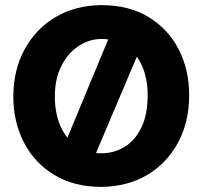

<svg xmlns="http://www.w3.org/2000/svg" viewBox="-20 -715 790 749"><path d="M375 14Q268 14 191 -33Q114 -80 73 -160Q32 -240 32 -337Q32 -442 76 -522.5Q120 -603 197 -648.5Q274 -694 375 -695Q484 -695 560.5 -648Q637 -601 677.5 -521.5Q718 -442 718 -344Q718 -239 674.5 -158.5Q631 -78 554 -32.5Q477 13 375 14ZM374 -117Q425 -117 466 -142Q507 -167 531.5 -217.5Q556 -268 556 -344Q556 -408 534.5 -457Q513 -506 473 -534.5Q433 -563 376 -563Q328 -563 286 -535Q244 -507 219 -457Q194 -407 194 -338Q194 -274 215.5 -224Q237 -174 277.5 -145.5Q318 -117 374 -117ZM332 -65 224 -132 422 -609 536 -546Z"/></svg>

Font: Catamaran ExtraBold
Style: Regular
Weight: 800
Designer: Pria Ravichandran
Version: Version 2.000